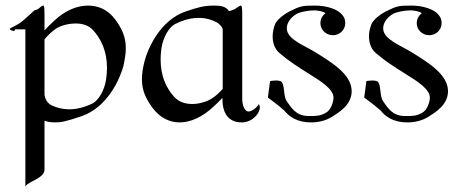

<svg xmlns="http://www.w3.org/2000/svg" viewBox="-20 -438 1647 687"><path d="M178.2 -334C201.2 -350.1 233.9 -354 250 -354C273.9 -354 296.9 -348.1 313 -330.1C341.8 -298.8 362.8 -254.9 362.8 -194.8C362.8 -183.1 361.8 -168.9 359.9 -155.8C354 -112.8 332 -80.1 313 -68.8C282.2 -53.2 252 -46.9 228 -46.9C201.2 -46.9 178.2 -54.2 163.1 -62C149.9 -68.8 141.1 -83 139.2 -100.1V-296.9C148.9 -310.1 167 -326.2 178.2 -334ZM139.2 168.9V-5.9C146 -3.9 154.8 0 178.2 0C199.2 0 217.8 -3.9 271 -22C366.2 -54.2 410.2 -158.2 421.9 -203.1C426.8 -227.1 430.2 -247.1 430.2 -265.1C430.2 -309.1 414.1 -337.9 393.1 -367.2C367.2 -402.8 333 -418 294.9 -418C255.9 -418 212.9 -400.9 172.9 -362.8C163.1 -354 149.9 -340.8 139.2 -329.1V-381.8C139.2 -411.1 138.2 -418 134.8 -418C130.9 -418 127 -415 118.2 -407.2C112.8 -402.8 103 -400.9 103 -400.9C103 -400.9 82 -380.9 62 -363.8C42 -346.2 15.1 -338.9 15.1 -334C15.1 -331.1 25.9 -327.1 28.8 -327.1C33.2 -327.1 34.2 -333 34.2 -333H70.8V229C82 210 139.2 200.2 139.2 168.9Z M841.8 -418C839.8 -418 835 -416 825.7 -409.2C821.8 -404.8 806.6 -399.9 799.8 -397.9C788.6 -415 770 -418 746.6 -418C708 -418 687 -411.1 647 -397.9C552.7 -367.2 507.8 -262.2 496.6 -216.8C490.7 -192.9 487.8 -172.9 487.8 -154.8C487.8 -110.8 503.9 -83 524.9 -53.2C550.8 -18.1 585 0 622.6 0C661.6 0 704.6 -19 744.6 -57.1C753.9 -64.9 764.6 -76.2 775.9 -87.9V-84C775.9 -20 808.6 0 844.7 0C882.8 0 909.7 -32.2 909.7 -53.2C909.7 -62 905.8 -64.9 904.8 -64.9C905.8 -61 884.8 -39.1 869.6 -39.1C854 -39.1 846.7 -64 846.7 -84V-393.1C846.7 -405.8 845.7 -418 841.8 -418ZM776.9 -334V-120.1C765.6 -106.9 750 -92.8 739.7 -86.9C726.6 -77.1 696.8 -65.9 668 -65.9C645 -65.9 621.6 -71.8 604 -90.8C575.7 -121.1 554.7 -165 554.7 -225.1C554.7 -236.8 555.7 -250 557.6 -265.1C564 -307.1 585.9 -340.8 605 -351.1C620.6 -358.9 651.9 -374 690.9 -374C716.8 -374 738.8 -367.2 755.9 -357.9C763.7 -353 772.9 -345.2 776.9 -334Z M1209.5 -377.9C1191.4 -408.2 1142.6 -418 1107.4 -418C1062.5 -418 1055.7 -417 1015.6 -397C994.6 -386.2 974.6 -370.1 965.3 -354C959.5 -339.8 955.6 -324.2 955.6 -308.1C955.6 -285.2 962.4 -262.2 981.4 -247.1C1013.7 -219.2 1042.5 -201.2 1090.3 -170.9C1127.4 -147.9 1173.3 -119.1 1173.3 -88.9C1173.3 -74.2 1164.6 -43.9 1145.5 -34.2C1124.5 -22 1107.4 -22.9 1083.5 -22.9C1037.6 -22.9 1021.5 -55.2 1006.3 -75.2C993.7 -94.2 999.5 -125 989.3 -143.1C982.4 -154.8 946.3 -147.9 946.3 -147.9L938.5 -88.9C938.5 -88.9 979.5 -59.1 997.6 -42C1013.7 -22 1041.5 0 1093.3 0C1117.7 0 1146.5 -5.9 1169.4 -21C1192.4 -36.1 1238.3 -62 1238.3 -111.8C1238.3 -171.9 1166.5 -214.8 1108.4 -251C1072.3 -273.9 1006.3 -296.9 1006.3 -335.9C1006.3 -367.2 1035.6 -386.2 1047.4 -391.1C1057.6 -395 1081.5 -400.9 1104.5 -400.9C1108.4 -400.9 1111.3 -400.9 1115.7 -399.9C1126.5 -398.9 1136.7 -396 1144.5 -391.1C1133.3 -381.8 1126.5 -370.1 1126.5 -355C1126.5 -331.1 1146.5 -312 1171.4 -312C1195.3 -312 1215.3 -331.1 1215.3 -355C1215.3 -363.8 1213.4 -372.1 1209.5 -377.9Z M1554.2 -377.9C1536.1 -408.2 1487.3 -418 1452.1 -418C1407.2 -418 1400.4 -417 1360.4 -397C1339.4 -386.2 1319.3 -370.1 1310.1 -354C1304.2 -339.8 1300.3 -324.2 1300.3 -308.1C1300.3 -285.2 1307.1 -262.2 1326.2 -247.1C1358.4 -219.2 1387.2 -201.2 1435.1 -170.9C1472.2 -147.9 1518.1 -119.1 1518.1 -88.9C1518.1 -74.2 1509.3 -43.9 1490.2 -34.2C1469.2 -22 1452.1 -22.9 1428.2 -22.9C1382.3 -22.9 1366.2 -55.2 1351.1 -75.2C1338.4 -94.2 1344.2 -125 1334 -143.1C1327.1 -154.8 1291 -147.9 1291 -147.9L1283.2 -88.9C1283.2 -88.9 1324.2 -59.1 1342.3 -42C1358.4 -22 1386.2 0 1438 0C1462.4 0 1491.2 -5.9 1514.2 -21C1537.1 -36.1 1583 -62 1583 -111.8C1583 -171.9 1511.2 -214.8 1453.1 -251C1417 -273.9 1351.1 -296.9 1351.1 -335.9C1351.1 -367.2 1380.4 -386.2 1392.1 -391.1C1402.3 -395 1426.3 -400.9 1449.2 -400.9C1453.1 -400.9 1456.1 -400.9 1460.4 -399.9C1471.2 -398.9 1481.4 -396 1489.3 -391.1C1478 -381.8 1471.2 -370.1 1471.2 -355C1471.2 -331.1 1491.2 -312 1516.1 -312C1540 -312 1560.1 -331.1 1560.1 -355C1560.1 -363.8 1558.1 -372.1 1554.2 -377.9Z"/></svg>

Font: Pierce
Style: Roman
Weight: 500
Version: Version 0.2.0